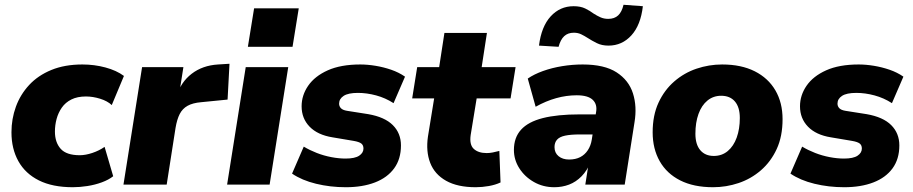

<svg xmlns="http://www.w3.org/2000/svg" viewBox="-20 -773 3822 804"><path d="M285 11Q200 11 143 -17.5Q86 -46 57 -98Q28 -150 28 -219Q28 -275 46.5 -326Q65 -377 102 -417Q139 -457 195 -480Q251 -503 325 -503Q375 -503 421.5 -490.5Q468 -478 499 -455L448 -333Q430 -350 399.5 -359.5Q369 -369 340 -369Q304 -369 279 -356.5Q254 -344 239 -322.5Q224 -301 217 -275Q210 -249 210 -222Q210 -177 234 -150Q258 -123 314 -123Q338 -123 366.5 -132.5Q395 -142 418 -158L454 -35Q435 -20 406.5 -9.5Q378 1 346 6Q314 11 285 11Z M497 0 575 -492H748L729 -371H720Q737 -429 782.5 -464Q828 -499 893 -503L941 -506L933 -356L822 -345Q787 -342 765.5 -330Q744 -318 732.5 -295.5Q721 -273 715 -237L678 0Z M1018 -577 1044 -738H1231L1205 -577ZM931 0 1009 -492H1187L1109 0Z M1428 11Q1363 11 1303.5 -3.5Q1244 -18 1203 -46L1252 -159Q1277 -144 1306.5 -132.5Q1336 -121 1367.5 -115Q1399 -109 1427 -109Q1466 -109 1484 -121Q1502 -133 1502 -151Q1502 -165 1493 -172Q1484 -179 1461 -183L1372 -198Q1310 -208 1276.5 -242.5Q1243 -277 1243 -328Q1243 -374 1270.5 -414Q1298 -454 1352.5 -478.5Q1407 -503 1489 -503Q1519 -503 1552.5 -497.5Q1586 -492 1618 -481Q1650 -470 1676 -452L1628 -341Q1594 -363 1555 -373.5Q1516 -384 1479 -384Q1438 -384 1419 -371.5Q1400 -359 1400 -339Q1400 -328 1407.5 -320Q1415 -312 1433 -309L1522 -295Q1591 -283 1625 -249Q1659 -215 1659 -164Q1659 -107 1630.5 -68Q1602 -29 1550 -9Q1498 11 1428 11Z M1972 11Q1896 11 1848 -16Q1800 -43 1781.5 -91Q1763 -139 1772 -201L1798 -361H1706L1727 -492H1819L1841 -635H2019L1997 -492H2139L2118 -361H1976L1951 -208Q1945 -167 1964 -149.5Q1983 -132 2018 -132Q2030 -132 2043 -134.5Q2056 -137 2071 -141L2076 -9Q2055 1 2027 6Q1999 11 1972 11Z M2301 11Q2254 11 2215.5 -11Q2177 -33 2154.5 -68.5Q2132 -104 2132 -145Q2132 -197 2162 -230Q2192 -263 2253 -278.5Q2314 -294 2407 -294H2486L2472 -210H2407Q2370 -210 2346.5 -205Q2323 -200 2312.5 -188Q2302 -176 2302 -157Q2302 -133 2319 -119Q2336 -105 2363 -105Q2390 -105 2409.5 -115Q2429 -125 2441.5 -144Q2454 -163 2458 -188L2476 -303Q2482 -336 2462 -355Q2442 -374 2395 -374Q2352 -374 2309 -362Q2266 -350 2223 -326L2190 -444Q2216 -462 2253.5 -475.5Q2291 -489 2334 -496Q2377 -503 2420 -503Q2511 -503 2562 -470Q2613 -437 2630.5 -382Q2648 -327 2637 -261L2596 0H2431L2446 -96H2454Q2439 -59 2415.5 -35Q2392 -11 2363 0Q2334 11 2301 11ZM2319 -577 2237 -582Q2247 -662 2286 -704.5Q2325 -747 2382 -747Q2411 -747 2430.5 -737.5Q2450 -728 2466 -716Q2480 -707 2494.5 -700.5Q2509 -694 2527 -694Q2553 -694 2568.5 -708.5Q2584 -723 2591 -753L2672 -747Q2663 -668 2624 -625Q2585 -582 2528 -582Q2500 -582 2479 -592.5Q2458 -603 2441 -614Q2427 -623 2413.5 -629.5Q2400 -636 2383 -636Q2358 -636 2342.5 -621.5Q2327 -607 2319 -577Z M2966 11Q2885 11 2828.5 -17.5Q2772 -46 2742.5 -98Q2713 -150 2713 -219Q2713 -290 2737.5 -343Q2762 -396 2803.5 -432Q2845 -468 2897 -485.5Q2949 -503 3004 -503Q3084 -503 3140.5 -474.5Q3197 -446 3227 -394.5Q3257 -343 3257 -274Q3257 -202 3232.5 -149Q3208 -96 3166.5 -60Q3125 -24 3073 -6.5Q3021 11 2966 11ZM2969 -120Q3003 -120 3027.5 -140.5Q3052 -161 3065 -197Q3078 -233 3078 -279Q3078 -324 3057.5 -348Q3037 -372 3000 -372Q2967 -372 2942.5 -352Q2918 -332 2905 -296Q2892 -260 2892 -213Q2892 -168 2912.5 -144Q2933 -120 2969 -120Z M3515 11Q3450 11 3390.5 -3.5Q3331 -18 3290 -46L3339 -159Q3364 -144 3393.5 -132.5Q3423 -121 3454.5 -115Q3486 -109 3514 -109Q3553 -109 3571 -121Q3589 -133 3589 -151Q3589 -165 3580 -172Q3571 -179 3548 -183L3459 -198Q3397 -208 3363.5 -242.5Q3330 -277 3330 -328Q3330 -374 3357.5 -414Q3385 -454 3439.5 -478.5Q3494 -503 3576 -503Q3606 -503 3639.5 -497.5Q3673 -492 3705 -481Q3737 -470 3763 -452L3715 -341Q3681 -363 3642 -373.5Q3603 -384 3566 -384Q3525 -384 3506 -371.5Q3487 -359 3487 -339Q3487 -328 3494.5 -320Q3502 -312 3520 -309L3609 -295Q3678 -283 3712 -249Q3746 -215 3746 -164Q3746 -107 3717.5 -68Q3689 -29 3637 -9Q3585 11 3515 11Z"/></svg>

Font: Nunito Sans 12pt ExtraLight 12pt Black
Style: Italic
Weight: 900
Italic angle: -9°
Version: Version 3.101;gftools[0.9.27]